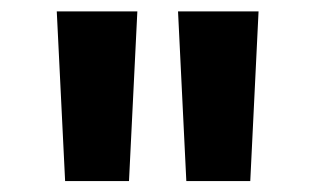

<svg xmlns="http://www.w3.org/2000/svg" viewBox="-20 -748 567 345"><path d="M97 -422.7 82 -727.5H226.8L211.8 -422.7ZM314.8 -422.7 299.9 -727.5H444.6L429.7 -422.7Z"/></svg>

Font: Inter Tight
Style: Regular
Weight: 400
Designer: Rasmus Andersson
Foundry: rsms
Version: Version 3.002